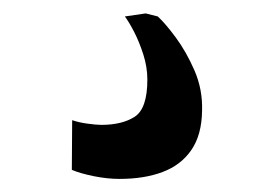

<svg xmlns="http://www.w3.org/2000/svg" viewBox="-20 -26 408 286"><path d="M158 240.5Q140 240.5 120 236.5Q100 232.5 87 227L87.5 153Q97.5 156.5 110.5 158.2Q123.5 160 131 160Q162 160 180.8 147.8Q199.5 135.5 199.5 92.5Q199.5 74 193.5 55.2Q187.5 36.5 179.8 21.5Q172 6.5 166 -1.5L197 -6L215 -1.5Q226 8.5 241.8 29.8Q257.5 51 269.8 79.2Q282 107.5 281 139Q280.5 175 265 197.5Q249.5 220 222.2 230.2Q195 240.5 158 240.5Z"/></svg>

Font: Merriweather 48pt SemiBold
Style: Regular
Weight: 600
Version: Version 2.100